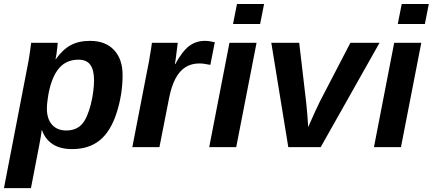

<svg xmlns="http://www.w3.org/2000/svg" viewBox="-42 -745 2191 972"><path d="M323.2 9.8Q262.2 9.8 224.1 -15.6Q186 -41 170.4 -86.9H169.4Q167.5 -71.8 163.8 -48.8Q160.2 -25.9 153.8 4.9Q144 55.2 134.3 106Q124.5 156.7 114.7 207.5H-22L96.7 -406.7Q99.1 -420.4 101.8 -433.6Q104.5 -446.8 106.4 -460.4Q108.9 -477.5 111.3 -494.6Q113.8 -511.7 115.7 -528.3H250Q250 -523.9 248.3 -507.3Q246.6 -490.7 244.1 -472.9Q241.7 -455.1 238.8 -445.8H240.7Q275.9 -494.6 316.2 -516.4Q356.4 -538.1 414.1 -538.1Q491.7 -538.1 535.2 -491.9Q578.6 -445.8 578.6 -365.2Q578.6 -267.1 548.3 -173.3Q518.1 -79.6 463.1 -34.9Q408.2 9.8 323.2 9.8ZM355.5 -442.9Q293.9 -442.9 257.1 -399.9Q220.2 -356.9 203.6 -270.5Q201.2 -255.4 199.2 -241.9Q197.3 -228.5 196.3 -217Q195.3 -205.6 195.3 -195.8Q195.3 -143.6 221.2 -114Q247.1 -84.5 293.5 -84.5Q343.8 -84.5 372.1 -115.7Q386.7 -131.3 398.2 -158Q409.7 -184.6 417.7 -216.3Q425.8 -248 429.9 -280.3Q434.1 -312.5 434.1 -338.9Q434.1 -390.6 415.3 -416.7Q396.5 -442.9 355.5 -442.9Z M1022.9 -416.5Q989.3 -423.8 967.3 -423.8Q927.2 -423.8 897.2 -405Q867.2 -386.2 846.7 -347.9Q826.2 -309.6 814.5 -251L765.1 0H627.9L706.5 -405.3Q709.5 -419.4 712.2 -433.6Q714.8 -447.8 716.8 -462.4Q719.7 -478.5 722.4 -495.1Q725.1 -511.7 727.1 -528.3H857.9L847.2 -444.3L843.3 -420.4H845.2Q880.9 -485.8 915.5 -512Q950.2 -538.1 995.1 -538.1Q1017.1 -538.1 1045.4 -531.2Z M1294.9 -724.6 1274.9 -623.5H1137.7L1157.7 -724.6ZM1256.8 -528.3 1153.8 0H1017.1L1119.6 -528.3Z M1879.4 -528.3 1581.5 0H1417.5L1331.5 -528.3H1472.7L1507.3 -232.9Q1508.3 -225.6 1510 -206.8Q1511.7 -188 1513.7 -166Q1515.6 -144 1516.6 -126.5L1518.1 -101.6L1528.8 -125.5Q1541 -153.8 1553.2 -180.2Q1565.4 -206.5 1577.6 -231.4L1731.9 -528.3Z M2128.9 -724.6 2108.9 -623.5H1971.7L1991.7 -724.6ZM2090.8 -528.3 1987.8 0H1851.1L1953.6 -528.3Z"/></svg>

Font: Arimo
Style: Italic
Weight: 400
Italic angle: -12°
Designer: Steve Matteson
Foundry: Monotype Imaging Inc.
Version: Version 1.33